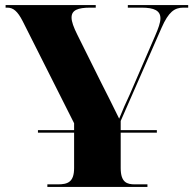

<svg xmlns="http://www.w3.org/2000/svg" viewBox="-20 -734 760 754"><path d="M166 0H559V-10H510C479 -10 454 -17 454 -74V-213H596V-223H454V-259L615 -626C642 -687 665 -704 700 -704H719V-714H482V-704H536C586 -704 610 -692 610 -662C610 -645 602 -623 589 -593L490 -364C475 -333 461 -300 448 -268C415 -335 404 -357 378 -408L284 -597C269 -627 261 -649 261 -665C261 -694 285 -704 335 -704H356V-714H2V-704H9C32 -704 49 -690 69 -651L271 -250V-223H129V-213H271V-74C271 -18 245 -10 207 -10H166Z"/></svg>

Font: Noto Serif Display ExtraBold
Style: Regular
Weight: 800
Designer: Monotype Design Team
Foundry: Monotype Imaging Inc.
Version: Version 2.009